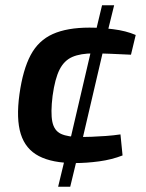

<svg xmlns="http://www.w3.org/2000/svg" viewBox="-20 -710 555 730"><path d="M320 -605Q361 -605 410 -599Q459 -593 496 -577L478 -502Q439 -504 400.5 -505.5Q362 -507 336 -507Q286 -507 255 -493.5Q224 -480 206.5 -445.5Q189 -411 180 -346Q172 -281 179 -247Q186 -213 212 -201Q238 -189 286 -189Q303 -189 328.5 -190Q354 -191 382.5 -193Q411 -195 438 -199L446 -119Q405 -103 357 -96.5Q309 -90 264 -90Q179 -90 128 -116.5Q77 -143 59 -200.5Q41 -258 54 -352Q67 -445 96.5 -500.5Q126 -556 180.5 -580.5Q235 -605 320 -605ZM282 -145 247 0H201L236 -145ZM377 -538 285 -144H239L331 -538ZM414 -690 376 -536H331L368 -690Z"/></svg>

Font: Exo 2 SemiBold
Style: Italic
Weight: 600
Italic angle: -8°
Designer: Natanael Gama
Foundry: Natanael Gama
Version: Version 2.010